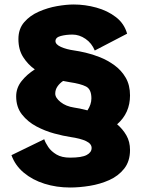

<svg xmlns="http://www.w3.org/2000/svg" viewBox="-20 -726 690 855"><path d="M292 109Q231.5 109 178.2 92.2Q125 75.5 86.2 43.2Q47.5 11 31 -35L177 -106Q182 -90.5 195 -71.2Q208 -52 231.5 -38Q255 -24 292 -24Q344 -24 366 -35.8Q388 -47.5 388 -67Q388 -86 363 -97.8Q338 -109.5 293 -116Q262.5 -120.5 221.8 -131.5Q181 -142.5 142.2 -163Q103.5 -183.5 77.8 -216.2Q52 -249 52 -297Q52 -334.5 76 -364.8Q100 -395 135 -417Q104 -439 83 -472Q62 -505 62 -552Q62 -597.5 87.8 -627.2Q113.5 -657 153 -674.2Q192.5 -691.5 234.2 -698.8Q276 -706 308 -706Q359 -706 409 -692.2Q459 -678.5 496.2 -649.8Q533.5 -621 546 -576L402 -501Q388.5 -534 360.8 -553Q333 -572 303 -572Q274.5 -572 250.8 -565.8Q227 -559.5 227 -543Q227 -528 251.5 -517Q276 -506 312 -501Q330.5 -498.5 361 -491.5Q391.5 -484.5 425.5 -471Q459.5 -457.5 490 -435.2Q520.5 -413 539.8 -380Q559 -347 559 -301Q559 -222.5 501.5 -172.5Q526.5 -151.5 542.8 -123.2Q559 -95 559 -58Q559 -8 533.2 24.8Q507.5 57.5 466.8 75.8Q426 94 379.8 101.5Q333.5 109 292 109ZM310 -247Q320.5 -245.5 335.8 -242.5Q351 -239.5 369.5 -234.5Q387 -261 387 -288Q387 -328.5 363 -340.8Q339 -353 291 -360Q276.5 -362 261 -365.5Q245.5 -355 235.8 -340.8Q226 -326.5 226 -309Q226 -290.5 249.8 -271.5Q273.5 -252.5 310 -247Z"/></svg>

Font: Trispace ExtraBold
Style: Regular
Weight: 800
Designer: Tyler Finck
Foundry: Etcetera Type Company
Version: Version 1.210; ttfautohint (v1.8.3)